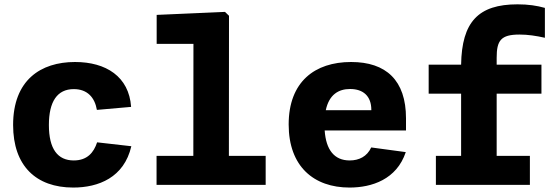

<svg xmlns="http://www.w3.org/2000/svg" viewBox="-20 -832 2520 864"><path d="M571 -174 417 -191.5C402 -145.5 372.5 -110 312 -110C239.5 -110 200 -161.5 200 -269.5C200 -375 237.5 -431 312 -431C373.5 -431 406.5 -393 416 -337.5L570 -351C560.5 -487.5 457 -553 317.5 -553C163 -553 39 -471.5 39 -269.5C39 -85.5 142.5 12 309.5 12C423 12 538.5 -33 571 -174Z M684.5 0H1175.5V-130.5H1010L1010.5 -761L992.5 -778.5L685 -765V-634.5H850.5L850 -130.5H684.5Z M1279 -272C1279 -82.5 1392.5 12 1553 12C1653 12 1765 -24.5 1806 -147.5L1650.5 -168.5C1631.5 -127.5 1595.5 -110 1553.5 -110C1484 -110 1447 -158 1441 -245H1807V-299.5C1807 -471 1717 -553 1560 -553C1396.5 -553 1279 -464 1279 -272ZM1446 -336C1461 -406.5 1503.5 -431.5 1555.5 -431.5C1614 -431.5 1651 -400 1651 -337.5V-336Z M2432 -662V-796.5C2396.5 -806.5 2357.5 -812.5 2309 -812.5C2132.5 -812.5 2058 -733.5 2055 -541H1909V-410.5H2055V-130.5H1941.5V0H2364.5V-130.5H2215V-410.5H2416.5V-541H2215V-572C2215 -649.5 2233.5 -676.5 2317.5 -676.5C2355.5 -676.5 2392 -671 2432 -662Z"/></svg>

Font: Monaspace Neon ExtraBold
Style: Regular
Weight: 800
Designer: Riley Cran & the Lettermatic Team
Foundry: Lettermatic
Version: Version 1.200 (Monaspace Neon)